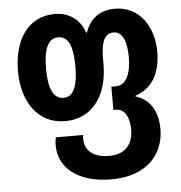

<svg xmlns="http://www.w3.org/2000/svg" viewBox="-55 -610 863 913"><g transform="rotate(-5 376.0 -153.5)"><path d="M440 250C608 250 693 154 693 31C693 -51 658 -112 588 -133V-136C668 -162 710 -231 710 -337C710 -458 641 -557 527 -557C457 -557 407 -522 385 -456H381C359 -523 303 -557 240 -557C109 -557 42 -446 42 -301C42 -161 111 -45 245 -45C388 -45 450 -167 450 -296V-324C450 -406 468 -445 511 -445C554 -445 573 -394 573 -321C573 -244 549 -189 500 -189H478V-78H491C534 -78 554 -33 554 22C554 88 520 138 439 138C370 138 323 107 323 47C323 41 323 35 324 28H194C191 41 190 54 190 67C190 173 281 250 440 250ZM247 -156C195 -156 176 -215 176 -300C176 -389 195 -445 246 -445C299 -445 316 -388 316 -301C316 -214 299 -156 247 -156Z"/></g></svg>

Font: Noto Sans Georgian Condensed Bold
Style: Regular
Weight: 700
Width: 3
Designer: Monotype Design Team, Akaki Razmadze
Foundry: Google LLC
Version: Version 2.005